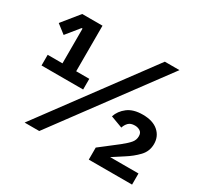

<svg xmlns="http://www.w3.org/2000/svg" viewBox="-144 -894 1151 1091"><g transform="rotate(30 431.5 -349.0)"><path d="M324 -329H51V-399H148V-627H142L73 -542L15 -587L105 -698H238V-399H324ZM226 0H130L647 -698H743ZM835 -73V0H551V-79L666 -168Q701 -196 716 -214.5Q731 -233 731 -256V-258Q731 -280 716 -289.5Q701 -299 682 -299Q654 -299 640 -284.5Q626 -270 620 -250L542 -279Q555 -319 591.5 -347Q628 -375 690 -375Q756 -375 792 -343.5Q828 -312 828 -262Q828 -214 795.5 -180Q763 -146 720 -119L649 -73Z"/></g></svg>

Font: IBM Plex Sans SemiBold
Style: Regular
Weight: 600
Designer: Mike Abbink, Paul van der Laan, Pieter van Rosmalen
Foundry: Bold Monday
Version: Version 3.201